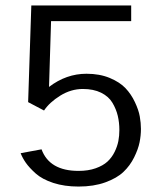

<svg xmlns="http://www.w3.org/2000/svg" viewBox="-20 -670 590 705"><path d="M55.8 -107.5 132.5 -121.7Q161.7 -42.5 268.3 -42.5Q304.2 -42.5 331.2 -52.1Q358.3 -61.7 374.6 -76.7Q390.8 -91.7 400.8 -112.1Q410.8 -132.5 414.6 -152.1Q418.3 -171.7 418.3 -192.5Q418.3 -220 412.5 -244.6Q406.7 -269.2 392.9 -292.5Q379.2 -315.8 351.2 -329.6Q323.3 -343.3 284.2 -343.3Q240.8 -343.3 201.2 -318.8Q161.7 -294.2 141.7 -264.2L83.3 -295L95 -650H461.7V-592.5H167.5L160 -350.8Q223.3 -399.2 297.5 -399.2Q345.8 -399.2 382.9 -383.8Q420 -368.3 440.8 -346.2Q461.7 -324.2 475.4 -295Q489.2 -265.8 493.3 -242.1Q497.5 -218.3 497.5 -196.7Q497.5 -172.5 492.5 -147.5Q487.5 -122.5 472.5 -92.1Q457.5 -61.7 433.3 -38.8Q409.2 -15.8 366.7 -0.4Q324.2 15 268.3 15Q216.7 15 175.8 1.7Q135 -11.7 111.2 -32.9Q87.5 -54.2 75 -72.1Q62.5 -90 55.8 -107.5Z"/></svg>

Font: Boon
Style: Regular
Weight: 400
Designer: Sungsit Sawaiwan
Foundry: FontUni
Version: Version 3.0